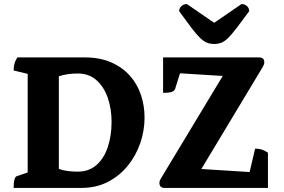

<svg xmlns="http://www.w3.org/2000/svg" viewBox="-20 -923 1393 943"><path d="M47 0Q47 -53 63 -58L116 -76V-560L47 -577Q47 -595 51 -610Q55 -625 65 -641H396Q471 -641 526.5 -616.5Q582 -592 618.5 -550.5Q655 -509 672.5 -456Q690 -403 690 -345Q690 -282 669 -220.5Q648 -159 608 -109.5Q568 -60 510.5 -30Q453 0 379 0ZM361 -80Q418 -80 455 -113.5Q492 -147 510 -202.5Q528 -258 528 -325Q528 -388 509.5 -442Q491 -496 454 -529Q417 -562 362 -562Q336 -562 312 -558.5Q288 -555 269 -548V-94Q289 -86 313 -83Q337 -80 361 -80ZM789 0Q763 0 763 -25Q763 -35 770 -46L1074 -550L864 -563L840 -486Q837 -477 824.5 -472Q812 -467 781 -467V-641H1253Q1278 -641 1278 -617Q1278 -607 1271 -595L969 -93L1206 -78L1233 -193Q1251 -193 1265.5 -188.5Q1280 -184 1296 -173V0ZM1032 -707Q1012 -707 996 -713.5Q980 -720 962 -737.5Q944 -755 920 -786.5Q896 -818 860 -868Q860 -883 871 -893Q882 -903 898 -903L1032 -811L1166 -903Q1182 -903 1193 -893Q1204 -883 1204 -868Q1167 -818 1143 -786.5Q1119 -755 1101.5 -737.5Q1084 -720 1068 -713.5Q1052 -707 1032 -707Z"/></svg>

Font: Petrona ExtraBold
Style: Regular
Weight: 800
Designer: Ringo R. Seeber
Foundry: Ringo R. Seeber
Version: Version 2.001; ttfautohint (v1.8.3)